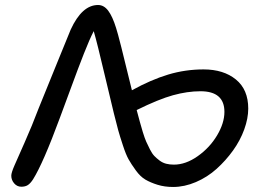

<svg xmlns="http://www.w3.org/2000/svg" viewBox="-20 -765 1049 764"><path d="M668.9 -21Q634.8 -21 606.7 -29.8Q578.6 -38.6 558.6 -50.3Q538.6 -62 520.5 -86.9Q502.4 -111.8 491.7 -130.9Q481 -149.9 468.8 -187.3Q456.5 -224.6 450.4 -246.8Q444.3 -269 433.1 -314Q426.8 -338.4 396.7 -466.3Q366.7 -594.2 353 -641.1Q335.9 -607.9 313.5 -550.8Q291 -493.7 261 -411.6Q231 -329.6 217.8 -294.9Q151.9 -116.2 111.8 -51.8Q101.1 -35.2 90.8 -28.6Q80.6 -22 64.9 -22Q47.9 -22 36.4 -35.4Q24.9 -48.8 24.9 -65.9Q24.9 -77.6 37.4 -106.2Q49.8 -134.8 78.6 -199.5Q107.4 -264.2 133.8 -334Q163.1 -405.3 206.3 -512.5Q249.5 -619.6 261.2 -647Q306.2 -745.1 370.1 -745.1Q393.6 -745.1 410.6 -722.4Q427.7 -699.7 441.9 -653.8Q452.1 -624.5 504.9 -405.8Q581.1 -447.8 649.2 -468.3Q717.3 -488.8 790 -488.8Q869.6 -488.8 918.7 -448.7Q967.8 -408.7 967.8 -333Q967.8 -293.9 951.9 -250Q936 -206.1 907.2 -166Q878.4 -126 841.8 -93Q805.2 -60.1 759.5 -40.5Q713.9 -21 668.9 -21ZM777.8 -401.9Q725.6 -401.9 668.2 -386Q610.8 -370.1 523.9 -327.1Q531.7 -297.9 536.4 -280.5Q541 -263.2 548.3 -239.3Q555.7 -215.3 561.8 -201.4Q567.9 -187.5 576.7 -170.4Q585.4 -153.3 594.5 -144Q603.5 -134.8 615.2 -126Q627 -117.2 641.1 -113.5Q655.3 -109.9 671.9 -109.9Q719.2 -109.9 766.8 -143.6Q814.5 -177.2 843.8 -226.3Q873 -275.4 873 -319.8Q873 -401.9 777.8 -401.9Z"/></svg>

Font: Shantell Sans Bouncy
Style: Regular
Weight: 400
Designer: Stephen Nixon, Anya Danilova, Shantell Martin
Foundry: Arrow Type
Version: Version 1.006;[9816181b4]